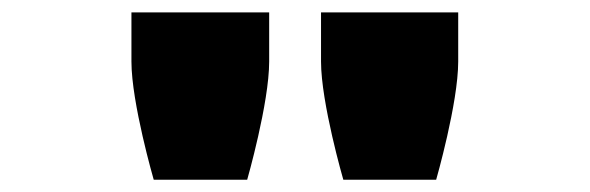

<svg xmlns="http://www.w3.org/2000/svg" viewBox="-20 -794 955 311"><path d="M536.1 -502.9H547.9H686.5C686.5 -502.9 722.2 -627 722.2 -694.3V-773.9H500V-694.3C500 -627.4 536.1 -502.9 536.1 -502.9ZM229 -502.9H240.7H380.4C380.4 -502.9 416 -627 416 -694.3V-773.9H192.9V-694.3C192.9 -627.4 229 -502.9 229 -502.9Z"/></svg>

Font: Plaster
Style: Regular
Weight: 400
Designer: Eben Sorkin
Foundry: Eben Sorkin
Version: Version 1.007